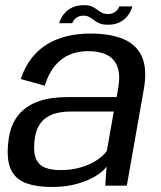

<svg xmlns="http://www.w3.org/2000/svg" viewBox="-20 -730 632 755"><path d="M184.2 5.3Q227.7 5.3 263.3 -2.4Q298.9 -10.1 326.4 -22.4Q353.8 -34.6 372.2 -48.5Q390.5 -62.3 399 -75.2L394 0H478.7L545.2 -377.2Q559.6 -457 538.8 -505.4Q517.9 -553.9 466.2 -576Q414.5 -598.1 335.4 -598.1Q288.4 -598.1 246.2 -588.4Q203.9 -578.6 168.1 -557.7Q132.3 -536.7 105.2 -502.5Q78.1 -468.4 61.4 -419.3L155.8 -393.1Q171.3 -442.3 196.6 -472.1Q221.8 -501.9 254.7 -515.4Q287.6 -528.9 325.9 -528.9Q370.9 -528.9 400.5 -514.1Q430.2 -499.2 442 -466.8Q453.8 -434.4 444.6 -381.8L438.6 -348.3H244.9Q213.6 -348.3 181.8 -343.8Q150 -339.3 121.2 -327.7Q92.5 -316 69.3 -295.6Q46.1 -275.3 31.1 -243.5Q16.1 -211.7 12.1 -166.6Q5.2 -98.1 24.1 -60.9Q43 -23.7 84.2 -9.2Q125.3 5.3 184.2 5.3ZM217.1 -61.1Q183.4 -61.1 158.7 -70.2Q134 -79.4 122.4 -103.8Q110.8 -128.2 115.4 -174.1Q118.8 -210.9 131.9 -234Q145 -257.1 165 -269.5Q184.9 -281.9 208.9 -286.6Q232.8 -291.4 258.2 -291.4H427.4L400.2 -136.8Q387.7 -118.4 361.9 -101Q336.1 -83.5 299.4 -72.3Q262.7 -61.1 217.1 -61.1ZM403.9 -632.8Q429.5 -632.8 447.3 -640.9Q465 -649 476.1 -661Q487.1 -673.1 493 -685Q498.8 -697 500.4 -704.8H449.1Q447.6 -699.3 442.2 -692.1Q436.7 -684.8 427.4 -679.8Q418.2 -674.9 406.1 -674.9Q390.7 -674.9 380.6 -680Q370.4 -685.2 361.6 -692.3Q352.8 -699.3 341.3 -704.5Q329.8 -709.6 311 -709.6Q285.9 -709.6 267.8 -702.1Q249.8 -694.5 238.5 -682.8Q227.1 -671.2 220.9 -659.4Q214.7 -647.7 212.6 -638.8H264.3Q266 -644.6 271.2 -651.7Q276.4 -658.8 285.9 -663.6Q295.3 -668.4 308.7 -668.4Q322 -668.4 331.2 -663Q340.3 -657.7 349.6 -650.6Q359 -643.5 371.4 -638.2Q383.9 -632.8 403.9 -632.8Z"/></svg>

Font: Anybody Thin
Style: Italic
Weight: 100
Italic angle: -10°
Designer: Tyler Finck
Foundry: Etcetera Type Company
Version: Version 1.114;gftools[0.9.25]